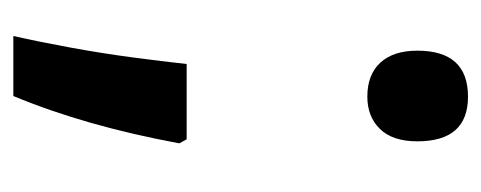

<svg xmlns="http://www.w3.org/2000/svg" viewBox="-237 -351 722 288"><g transform="rotate(90 124.0 -207.0)"><path d="M56 -472Q56 -548 125 -548Q192 -548 192 -472Q192 -435 173.5 -416Q155 -397 125 -397Q92 -397 74 -416.5Q56 -436 56 -472ZM195 -115Q169 26 124 134H34Q43 94 51.5 47.5Q60 1 66 -44Q72 -89 76 -126H189Z"/></g></svg>

Font: Noto Sans Arabic ExtCond SemBd
Style: Regular
Weight: 600
Width: 2
Designer: Monotype Design Team, Nadine Chahine, Nizar Qandah and Khaled Hosny
Foundry: Monotype Imaging Inc.
Version: Version 2.012; ttfautohint (v1.8.4.7-5d5b)